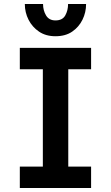

<svg xmlns="http://www.w3.org/2000/svg" viewBox="-20 -939 554 959"><path d="M79 0V-107H194V-593H79V-700H435V-593H321V-107H435V0ZM257 -758Q209 -758 175 -781Q141 -804 122.5 -840.5Q104 -877 104 -919H195Q195 -887 210 -862Q225 -837 257 -837Q292 -837 306 -862Q320 -887 320 -919H410Q410 -877 392 -840.5Q374 -804 340.5 -781Q307 -758 257 -758Z"/></svg>

Font: Inclusive Sans SemiBold
Style: Regular
Weight: 600
Designer: Olivia King
Foundry: Olivia King
Version: Version 2.004